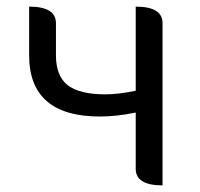

<svg xmlns="http://www.w3.org/2000/svg" viewBox="-20 -560 605 580"><path d="M471 0Q390 0 390 -50V-220Q332 -208 282 -208Q68 -208 68 -393V-540Q149 -540 149 -490V-393Q149 -331 184 -303Q220 -275 298 -275Q338 -275 390 -286V-540Q471 -540 471 -490V0Z"/></svg>

Font: Swei Half Moon CJK TC
Style: DemiLight
Weight: 350
Version: Version 2.125